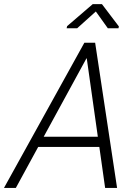

<svg xmlns="http://www.w3.org/2000/svg" viewBox="-42 -920 654 940"><path d="M444.3 -200.7H145L35.6 0H-22.5L371.1 -710.9H423.8L531.2 0H472.7ZM171.9 -250.5H437L382.8 -633.8L381.3 -634.3ZM540 -790.5 538.1 -781.7H485.8L427.2 -863.8L335.9 -781.7H284.2L286.6 -792L412.1 -899.9H457Z"/></svg>

Font: Franko
Style: Light Italic
Weight: 300
Designer: Google
Version: Version 1.200310; 2013